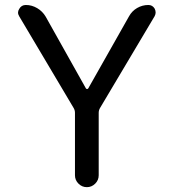

<svg xmlns="http://www.w3.org/2000/svg" viewBox="-20 -775 690 774"><path d="M57.6 -709Q52.7 -716.8 52.7 -724.6Q52.7 -731.4 57.6 -739.3Q66.4 -754.9 84 -754.9Q108.4 -754.9 129.9 -742.2Q151.4 -729.5 164.1 -708L326.2 -418.9Q328.1 -416 331.1 -416Q334 -416 335.9 -418.9L500 -709Q511.7 -730.5 532.7 -742.7Q553.7 -754.9 578.1 -754.9Q594.7 -754.9 603.5 -740.2Q607.4 -732.4 607.4 -724.6Q607.4 -717.8 603.5 -710L382.8 -338.9Q377.9 -330.1 377.9 -320.3V-68.4Q377.9 -48.8 363.8 -34.7Q349.6 -20.5 330.1 -20.5Q310.5 -20.5 296.4 -34.7Q282.2 -48.8 282.2 -68.4V-320.3Q282.2 -330.1 277.3 -338.9Z"/></svg>

Font: Gen Jyuu GothicX Regular
Style: Regular
Weight: 400
Designer: [Source Han Sans]
Ryoko NISHIZUKA  (kana & ideographs); Paul D. Hunt (Latin, Greek & Cyrillic); Wenlong ZHANG  (bopomofo
Version: Version 1.002.20150607